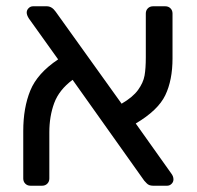

<svg xmlns="http://www.w3.org/2000/svg" viewBox="-20 -591 626 611"><path d="M532 -20Q532 -12 526 -6Q520 0 512 0H467Q454 0 447 -7.5Q440 -15 439 -16L211 -337Q168 -305 152.5 -263Q137 -221 137 -170V-23Q137 -13 130.5 -6.5Q124 0 114 0H77Q67 0 60.5 -6.5Q54 -13 54 -23V-174Q54 -248 76.5 -303Q99 -358 165 -402L72 -532Q65 -543 65 -551Q65 -559 71 -565Q77 -571 85 -571H129Q145 -571 157 -554L367 -261Q403 -282 419.5 -305Q436 -328 440 -350.5Q444 -373 444 -409V-548Q444 -558 450.5 -564.5Q457 -571 467 -571H506Q516 -571 522.5 -564.5Q529 -558 529 -548V-405Q529 -336 506 -288Q483 -240 412 -198L525 -39Q532 -30 532 -20Z"/></svg>

Font: Rubik
Style: Regular
Weight: 400
Designer: Hubert & Fischer
Foundry: Hubert & Fischer
Version: Version 1.100